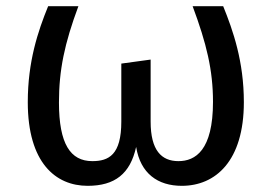

<svg xmlns="http://www.w3.org/2000/svg" viewBox="-20 -589 880 622"><path d="M703 -569H604C649 -448 670 -362 670 -259C670 -102 613 -67 558 -67C503 -67 468 -102 468 -195V-396L373 -383V-195C373 -87 332 -67 279 -67C208 -67 171 -123 171 -257C171 -362 189 -448 234 -569H136C103 -488 70 -390 70 -258C70 -62 160 13 264 13C352 13 402 -26 421 -113C435 -27 491 13 569 13C678 13 770 -67 770 -258C770 -390 735 -490 703 -569Z"/></svg>

Font: Glow Sans SC Normal Medium
Style: Regular
Weight: 600
Designer: Ryoko NISHIZUKA (kana, bopomofo & ideographs); Paul D. Hunt (Latin, Greek & Cyrillic); Sandoll Communications, Soo-young
Version: Version 0.93